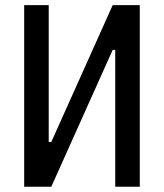

<svg xmlns="http://www.w3.org/2000/svg" viewBox="-20 -713 626 733"><path d="M126 0V-170.9H175.8L410.2 -693.4H439.5V-522.5H410.2L175.8 0ZM72.3 0V-693.4H166V0ZM419.9 0V-693.4H513.7V0Z"/></svg>

Font: Cascadia Mono
Style: Regular
Weight: 400
Monospace: yes
Designer: Aaron Bell
Foundry: Saja Typeworks
Version: Version 2102.003